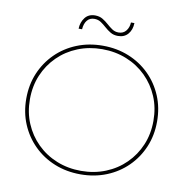

<svg xmlns="http://www.w3.org/2000/svg" viewBox="-91 -946 1019 1038"><g transform="rotate(10 418.0 -427.0)"><path d="M418 3Q341 3 275.5 -23.5Q210 -50 161.5 -98Q113 -146 86 -210Q59 -274 59 -350Q59 -426 86 -490Q113 -554 161.5 -602Q210 -650 275.5 -676.5Q341 -703 418 -703Q495 -703 560.5 -676.5Q626 -650 674.5 -602Q723 -554 750 -490Q777 -426 777 -350Q777 -274 750 -210Q723 -146 674.5 -98Q626 -50 560.5 -23.5Q495 3 418 3ZM418 -16Q490 -16 552 -41Q614 -66 660 -111.5Q706 -157 731.5 -217.5Q757 -278 757 -350Q757 -422 731.5 -482.5Q706 -543 660 -588.5Q614 -634 552 -659Q490 -684 418 -684Q346 -684 284 -659Q222 -634 176 -588.5Q130 -543 104.5 -482.5Q79 -422 79 -350Q79 -278 104.5 -217.5Q130 -157 176 -111.5Q222 -66 284 -41Q346 -16 418 -16ZM488 -769Q464 -769 446.5 -779.5Q429 -790 414 -803.5Q399 -817 383.5 -827.5Q368 -838 347 -838Q322 -838 307.5 -820Q293 -802 291 -771H272Q273 -806 292.5 -831.5Q312 -857 348 -857Q372 -857 389.5 -846.5Q407 -836 422 -822.5Q437 -809 452.5 -798.5Q468 -788 488 -788Q514 -788 529 -807Q544 -826 545 -853H564Q563 -816 543 -792.5Q523 -769 488 -769Z"/></g></svg>

Font: Montserrat Alternates Thin
Style: Regular
Weight: 100
Designer: Julieta Ulanovsky
Foundry: Julieta Ulanovsky
Version: Version 9.000